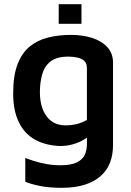

<svg xmlns="http://www.w3.org/2000/svg" viewBox="-20 -684 626 919"><path d="M267 15Q196 12 146 -16.5Q96 -45 69.5 -100.5Q43 -156 43 -237Q43 -322 64 -376.5Q85 -431 122.5 -461.5Q160 -492 210.5 -504.5Q261 -517 319 -517Q377 -517 422.5 -502Q468 -487 494.5 -457.5Q521 -428 521 -384V10Q521 57 506.5 94.5Q492 132 461.5 159Q431 186 384.5 200.5Q338 215 275 215Q215 215 171 206Q127 197 101 186V72Q116 78 142.5 86.5Q169 95 202 101Q235 107 268 107Q321 107 348.5 93Q376 79 386 56.5Q396 34 396 6V-73L425 -51Q408 -32 383.5 -17Q359 -2 329.5 6.5Q300 15 267 15ZM294 -84Q322 -84 348 -90.5Q374 -97 396 -110V-357Q396 -381 383.5 -392.5Q371 -404 350.5 -408.5Q330 -413 307 -413Q253 -413 223.5 -391Q194 -369 182.5 -330Q171 -291 171 -243Q171 -171 203 -127.5Q235 -84 294 -84ZM261 -570V-664H370V-570Z"/></svg>

Font: Maven Pro SemiBold
Style: Regular
Weight: 600
Designer: Joe Prince
Foundry: Joe Prince
Version: Version 2.103